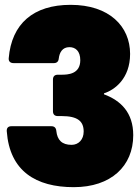

<svg xmlns="http://www.w3.org/2000/svg" viewBox="-20 -767 579 794"><path d="M272 -747C118 -747 28 -669 16 -526C15 -513 23 -506 36 -506H203C215 -506 222 -513 223 -525C226 -550 238 -572 267 -572C292 -572 312 -556 312 -518C312 -460 260 -458 234 -458H219C206 -458 199 -451 199 -438V-307C199 -294 206 -287 219 -287H235C302 -287 326 -265 326 -223C326 -190 305 -168 276 -168C236 -168 217 -188 213 -225C212 -238 205 -245 193 -245H27C14 -245 7 -238 8 -224C20 -59 129 7 285 7C439 7 531 -80 531 -208C531 -301 480 -351 410 -377V-381C454 -395 518 -442 518 -544C518 -658 432 -747 272 -747Z"/></svg>

Font: Malmofest Black-Rounded
Style: Regular
Weight: 800
Designer: Jonny Pinhorn (Poppins), Kolossal
Version: Version 1.004;Glyphs 3.1.2 (3151)